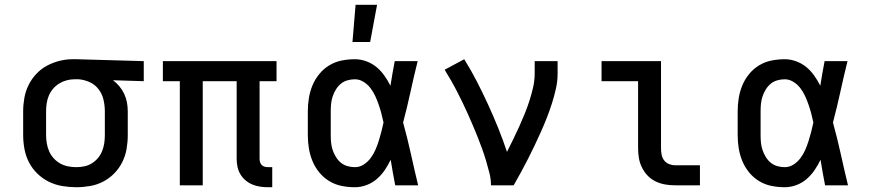

<svg xmlns="http://www.w3.org/2000/svg" viewBox="-20 -776 3640 804"><path d="M299 8Q270 8 240.5 3Q211 -2 184.5 -15Q158 -28 136.5 -49Q115 -70 101.5 -96Q88 -122 82.5 -151.5Q77 -181 77 -210V-310Q77 -338 82 -366Q87 -394 99.5 -419.5Q112 -445 131.5 -466Q151 -487 176 -500.5Q201 -514 228.5 -521Q256 -528 284 -528H300L582 -520V-436L453 -440Q468 -429 480 -414.5Q492 -400 500 -383Q508 -366 511.5 -347.5Q515 -329 515 -310V-210Q515 -181 510 -152Q505 -123 492 -97Q479 -71 458.5 -50Q438 -29 412 -15.5Q386 -2 357 3Q328 8 299 8ZM299 -76Q316 -76 333 -79.5Q350 -83 364.5 -92Q379 -101 390 -114Q401 -127 407.5 -143Q414 -159 416.5 -176Q419 -193 419 -210V-310Q419 -334 413.5 -358Q408 -382 393.5 -401.5Q379 -421 356.5 -431.5Q334 -442 310 -444H291Q275 -444 258.5 -439.5Q242 -435 227.5 -426Q213 -417 202 -404Q191 -391 184.5 -375.5Q178 -360 175.5 -343.5Q173 -327 173 -310V-210Q173 -193 176 -175.5Q179 -158 186 -142Q193 -126 205 -113Q217 -100 232 -91.5Q247 -83 264.5 -79.5Q282 -76 299 -76Z M1102 8Q1085 8 1068.5 5.5Q1052 3 1036.5 -3.5Q1021 -10 1008 -21Q995 -32 986.5 -46.5Q978 -61 974.5 -77.5Q971 -94 971 -111V-436H829V0H733V-436H662V-520H1138V-436H1067V-111Q1067 -104 1069 -97Q1071 -90 1076 -85Q1081 -80 1088 -78Q1095 -76 1102 -76H1120V8Z M1466 8Q1438 8 1410.5 2.5Q1383 -3 1359 -17.5Q1335 -32 1317 -54Q1299 -76 1288.5 -101.5Q1278 -127 1273.5 -154.5Q1269 -182 1269 -210V-310Q1269 -338 1273.5 -365.5Q1278 -393 1288.5 -418.5Q1299 -444 1317 -466Q1335 -488 1359 -502.5Q1383 -517 1410.5 -522.5Q1438 -528 1466 -528Q1490 -528 1513.5 -519.5Q1537 -511 1556 -495.5Q1575 -480 1589.5 -459.5Q1604 -439 1615 -417Q1619 -443 1623.5 -468.5Q1628 -494 1633 -520H1729Q1713 -456 1699 -391.5Q1685 -327 1668 -263Q1686 -198 1700.5 -132Q1715 -66 1731 0H1635Q1630 -27 1625 -53.5Q1620 -80 1616 -107Q1605 -84 1591 -63.5Q1577 -43 1558 -26.5Q1539 -10 1515 -1Q1491 8 1466 8ZM1466 -76Q1486 -76 1503 -87Q1520 -98 1532 -114Q1544 -130 1552 -148.5Q1560 -167 1566 -186Q1572 -205 1577 -224.5Q1582 -244 1586 -263Q1582 -282 1577 -301Q1572 -320 1565.5 -338.5Q1559 -357 1551 -374.5Q1543 -392 1531 -407.5Q1519 -423 1502 -433.5Q1485 -444 1466 -444Q1450 -444 1434.5 -439.5Q1419 -435 1407 -425Q1395 -415 1386.5 -401Q1378 -387 1373 -372Q1368 -357 1366.5 -341.5Q1365 -326 1365 -310V-210Q1365 -194 1366.5 -178.5Q1368 -163 1373 -148Q1378 -133 1386.5 -119Q1395 -105 1407 -95Q1419 -85 1434.5 -80.5Q1450 -76 1466 -76ZM1456 -600 1469 -756H1559L1530 -600Z M2036 0Q2036 -26 2029.5 -51.5Q2023 -77 2015.5 -102.5Q2008 -128 1999 -152.5Q1990 -177 1980.5 -201.5Q1971 -226 1960.5 -250Q1950 -274 1939.5 -298Q1929 -322 1917.5 -345.5Q1906 -369 1894 -392.5Q1882 -416 1869 -438.5Q1856 -461 1842 -484L1924 -528Q1952 -483 1976.5 -435.5Q2001 -388 2023.5 -339Q2046 -290 2066 -240.5Q2086 -191 2103 -140Q2116 -166 2129 -192.5Q2142 -219 2154 -245.5Q2166 -272 2177 -299Q2188 -326 2197 -354Q2206 -382 2212.5 -410.5Q2219 -439 2219 -468V-520H2315V-468Q2315 -436 2308 -405Q2301 -374 2291.5 -344Q2282 -314 2270.5 -284.5Q2259 -255 2246 -226Q2233 -197 2219.5 -168.5Q2206 -140 2191.5 -111.5Q2177 -83 2162 -55.5Q2147 -28 2131 0Z M2807 0Q2786 0 2765.5 -3.5Q2745 -7 2726 -16Q2707 -25 2692.5 -40Q2678 -55 2668.5 -74Q2659 -93 2655.5 -113.5Q2652 -134 2652 -155V-436H2499V-520H2748V-155Q2748 -142 2750.5 -128.5Q2753 -115 2761 -104.5Q2769 -94 2781.5 -89Q2794 -84 2807 -84H2911V0Z M3266 8Q3238 8 3210.5 2.5Q3183 -3 3159 -17.5Q3135 -32 3117 -54Q3099 -76 3088.5 -101.5Q3078 -127 3073.5 -154.5Q3069 -182 3069 -210V-310Q3069 -338 3073.5 -365.5Q3078 -393 3088.5 -418.5Q3099 -444 3117 -466Q3135 -488 3159 -502.5Q3183 -517 3210.5 -522.5Q3238 -528 3266 -528Q3290 -528 3313.5 -519.5Q3337 -511 3356 -495.5Q3375 -480 3389.5 -459.5Q3404 -439 3415 -417Q3419 -443 3423.5 -468.5Q3428 -494 3433 -520H3529Q3513 -456 3499 -391.5Q3485 -327 3468 -263Q3486 -198 3500.5 -132Q3515 -66 3531 0H3435Q3430 -27 3425 -53.5Q3420 -80 3416 -107Q3405 -84 3391 -63.5Q3377 -43 3358 -26.5Q3339 -10 3315 -1Q3291 8 3266 8ZM3266 -76Q3286 -76 3303 -87Q3320 -98 3332 -114Q3344 -130 3352 -148.5Q3360 -167 3366 -186Q3372 -205 3377 -224.5Q3382 -244 3386 -263Q3382 -282 3377 -301Q3372 -320 3365.5 -338.5Q3359 -357 3351 -374.5Q3343 -392 3331 -407.5Q3319 -423 3302 -433.5Q3285 -444 3266 -444Q3250 -444 3234.5 -439.5Q3219 -435 3207 -425Q3195 -415 3186.5 -401Q3178 -387 3173 -372Q3168 -357 3166.5 -341.5Q3165 -326 3165 -310V-210Q3165 -194 3166.5 -178.5Q3168 -163 3173 -148Q3178 -133 3186.5 -119Q3195 -105 3207 -95Q3219 -85 3234.5 -80.5Q3250 -76 3266 -76Z"/></svg>

Font: Iosevka Fixed Medium Extended
Style: Regular
Weight: 500
Width: 7
Monospace: yes
Designer: Belleve Invis
Foundry: Belleve Invis
Version: Version 24.1.1; ttfautohint (v1.8.4)